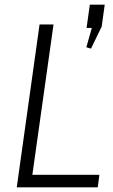

<svg xmlns="http://www.w3.org/2000/svg" viewBox="-20 -805 487 825"><path d="M105 -54H407L400 0H52L150 -700H210L113 -11ZM430 -785 417 -691 371 -596 351 -602 396 -761 412 -685H352L366 -785Z"/></svg>

Font: Pathway Extreme 8pt Thin
Style: Italic
Weight: 100
Italic angle: -8°
Designer: Eduardo Rodriguez Tunni
Foundry: Eduardo Rodriguez Tunni
Version: Version 1.000